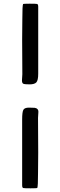

<svg xmlns="http://www.w3.org/2000/svg" viewBox="-20 -758 327 1040"><path d="M186 -120 187 68Q186 106 186 179Q186 252 182 260Q180 262 146 262Q112 262 106 260.5Q100 259 100 245V-110Q100 -151 106.5 -163Q113 -175 137 -175Q161 -175 168 -174Q188 -171 188 -153ZM101 -356 100 -544Q101 -582 101 -655Q101 -728 105 -736Q107 -738 141 -738Q175 -738 181 -736.5Q187 -735 187 -721V-366Q187 -362 187 -359Q187 -323 177 -312Q167 -301 140 -301Q113 -301 106 -304.5Q99 -308 99 -323Z"/></svg>

Font: Cagliostro
Style: Regular
Weight: 400
Designer: Matthew Desmond
Foundry: Matthew Desmond
Version: Version